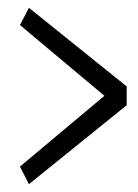

<svg xmlns="http://www.w3.org/2000/svg" viewBox="-20 -490 354 491"><path d="M304 -221 54 -19 31 -64 247 -245 31 -426 54 -470 304 -269Z"/></svg>

Font: Palanquin Light
Style: Regular
Weight: 300
Designer: Pria Ravichandran
Version: Version 1.0.4